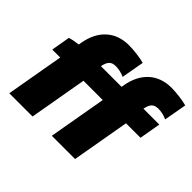

<svg xmlns="http://www.w3.org/2000/svg" viewBox="-158 -940 1162 1162"><g transform="rotate(45 422.5 -359.0)"><path d="M58 -492 37 -371H105L40 0H239L304 -371H469L404 0H603L668 -371H792L816 -508H680C690 -554 705 -572 745 -572C767 -572 794 -567 819 -555L845 -701C810 -711 750 -718 711 -718C593 -718 517 -645 496 -525L493 -508H316C326 -554 341 -572 381 -572C403 -572 430 -567 455 -555L481 -701C446 -711 386 -718 347 -718C229 -718 153 -645 132 -525L129 -506C103 -503 77 -498 58 -492Z"/></g></svg>

Font: Fixel Display 20240404 Black
Style: Italic
Weight: 900
Italic angle: -10°
Designer: AlfaBravo + MacPaw
Foundry: Kyrylo Tkachov, Marchela Mozhyna, Serhii Makarenko, Maria Weinstein, Zakhar Kryvoshyya
Version: Version 1.211;Glyphs 3.2 (3225)